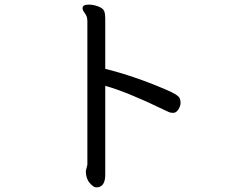

<svg xmlns="http://www.w3.org/2000/svg" viewBox="-20 -752 1040 839"><path d="M400.9 66.9Q388.7 66.9 371.8 47.4Q355 27.8 355 -4.9L361.8 -32.2V-659.2Q361.8 -680.2 351.3 -693.6Q340.8 -707 340.8 -715.8Q340.8 -731.9 366.7 -731.9Q387.7 -731.9 409.2 -723.9Q430.7 -715.8 435.3 -703.4Q439.9 -690.9 439.9 -672.9V-451.2Q565.9 -419.9 701.7 -361.8Q759.8 -337.9 765.6 -321.8Q769 -314 769 -301.8Q769 -289.1 759.5 -273.9Q750 -258.8 736.8 -258.8Q724.6 -258.8 717.3 -262.5Q710 -266.1 690.9 -274.9Q535.6 -350.1 439.9 -377V11.2Q439.9 66.9 400.9 66.9Z"/></svg>

Font: LXGW WenKai GB Screen
Style: Regular
Weight: 400
Designer: LXGW / Fontworks Inc.
Foundry: LXGW / Fontworks Inc.
Version: Version 1.321;February 19, 2024;FontCreator 14.0.0.2901 64-b